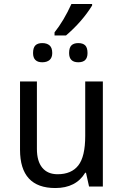

<svg xmlns="http://www.w3.org/2000/svg" viewBox="-20 -950 630 978"><path d="M433.6 0 418 -70.3H414.1Q367.2 7.8 261.7 7.8Q171.9 7.8 127 -41Q82 -89.8 82 -187.5V-535.2H168V-191.4Q168 -128.9 195.3 -95.7Q222.7 -62.5 273.4 -62.5Q343.8 -62.5 378.9 -107.4Q414.1 -152.3 414.1 -257.8V-535.2H503.9V0ZM246.1 -679.7Q246.1 -656.2 232.4 -644.5Q218.8 -632.8 195.3 -632.8Q171.9 -632.8 160.2 -644.5Q148.4 -656.2 148.4 -679.7Q148.4 -707 160.2 -718.8Q171.9 -730.5 195.3 -730.5Q218.8 -730.5 232.4 -718.8Q246.1 -707 246.1 -679.7ZM425.8 -679.7Q425.8 -656.2 414.1 -644.5Q402.3 -632.8 378.9 -632.8Q355.5 -632.8 343.8 -644.5Q332 -656.2 332 -679.7Q332 -707 343.8 -718.8Q355.5 -730.5 378.9 -730.5Q402.3 -730.5 414.1 -718.8Q425.8 -707 425.8 -679.7ZM257.8 -785.2Q304.7 -843.8 343.8 -929.7H449.2V-921.9Q398.4 -839.8 316.4 -769.5H257.8Z"/></svg>

Font: Droid Sans Fallback
Style: Regular
Weight: 400
Designer: Steve Matteson
Foundry: Ascender Corporation
Version: 3.00 (Khmer version)